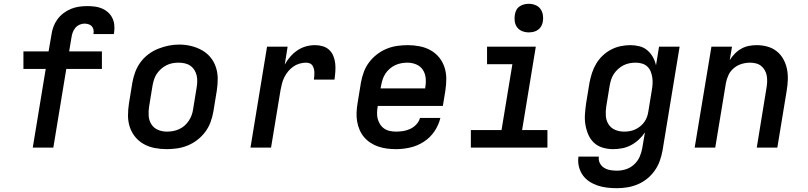

<svg xmlns="http://www.w3.org/2000/svg" viewBox="-20 -775 4240 1008"><path d="M152 0 220 -413H103V-505H235L250 -592Q253 -614 260.5 -634.5Q268 -655 281.5 -673.5Q295 -692 313.5 -706Q332 -720 353 -728.5Q374 -737 395.5 -740Q417 -743 438 -743Q458 -743 478 -740.5Q498 -738 515.5 -730.5Q533 -723 547 -710.5Q561 -698 569.5 -681Q578 -664 580 -644Q582 -624 579 -604Q579 -602 578.5 -600Q578 -598 577 -596H470Q471 -597 471 -597.5Q471 -598 471 -599Q473 -610 470.5 -620.5Q468 -631 461 -638Q454 -645 444 -648Q434 -651 423 -651Q410 -651 397 -645Q384 -639 375 -628Q366 -617 361.5 -604Q357 -591 355 -577L343 -505H515V-413H328L260 0Z M854 8Q823 8 792 2Q761 -4 735 -18.5Q709 -33 690 -56Q671 -79 661.5 -108Q652 -137 652 -168.5Q652 -200 657 -232L675 -342Q680 -370 690 -397Q700 -424 717.5 -448Q735 -472 759 -490Q783 -508 810.5 -519Q838 -530 865.5 -535.5Q893 -541 921 -541Q953 -541 983.5 -533.5Q1014 -526 1040 -511.5Q1066 -497 1085 -474Q1104 -451 1113.5 -422Q1123 -393 1123 -361.5Q1123 -330 1118 -298L1100 -188Q1095 -160 1085 -133Q1075 -106 1057.5 -82.5Q1040 -59 1016 -40.5Q992 -22 965 -11Q938 0 910 4Q882 8 854 8ZM856 -84Q873 -84 889 -87Q905 -90 920.5 -97Q936 -104 949 -115.5Q962 -127 971.5 -141.5Q981 -156 986.5 -171.5Q992 -187 994 -203L1012 -313Q1015 -330 1015.5 -346.5Q1016 -363 1012.5 -378.5Q1009 -394 1000.5 -407.5Q992 -421 979 -430Q966 -439 950 -442.5Q934 -446 917 -446Q901 -446 885 -443Q869 -440 854 -432.5Q839 -425 826 -413.5Q813 -402 803.5 -388Q794 -374 789 -358.5Q784 -343 781 -327L763 -217Q759 -192 760.5 -167.5Q762 -143 774.5 -123Q787 -103 809 -93.5Q831 -84 856 -84Z M1295 0 1382 -530H1490L1475 -436Q1487 -458 1504 -477.5Q1521 -497 1542 -511Q1563 -525 1586.5 -531.5Q1610 -538 1634 -538Q1655 -538 1675 -532Q1695 -526 1709 -512.5Q1723 -499 1730.5 -480Q1738 -461 1740 -441Q1742 -421 1740.5 -399.5Q1739 -378 1736 -357H1628Q1629 -367 1630 -377Q1631 -387 1630.5 -396.5Q1630 -406 1627.5 -415Q1625 -424 1620 -431.5Q1615 -439 1606 -442.5Q1597 -446 1587 -446Q1570 -446 1552.5 -441Q1535 -436 1520 -425.5Q1505 -415 1493 -400.5Q1481 -386 1473 -370Q1465 -354 1460.5 -337Q1456 -320 1453 -303L1403 0Z M2060 8Q2035 8 2011.5 5Q1988 2 1966 -5.5Q1944 -13 1925 -25.5Q1906 -38 1891.5 -55Q1877 -72 1868 -93Q1859 -114 1855 -137Q1851 -160 1852 -184Q1853 -208 1857 -232L1875 -342Q1880 -370 1890 -397Q1900 -424 1917.5 -447.5Q1935 -471 1959 -489.5Q1983 -508 2010 -519Q2037 -530 2065 -534Q2093 -538 2121 -538Q2152 -538 2183 -532Q2214 -526 2240 -511.5Q2266 -497 2285 -474Q2304 -451 2313.5 -422Q2323 -393 2323 -361.5Q2323 -330 2318 -298L2305 -219H1963V-217Q1960 -200 1959.5 -183Q1959 -166 1963 -151Q1967 -136 1975.5 -122.5Q1984 -109 1997 -100Q2010 -91 2026.5 -87.5Q2043 -84 2060 -84Q2078 -84 2097 -87Q2116 -90 2134 -98.5Q2152 -107 2166 -122Q2180 -137 2185 -156H2292Q2283 -118 2260.5 -85Q2238 -52 2204.5 -30.5Q2171 -9 2133.5 -0.5Q2096 8 2060 8ZM1978 -311H2212V-313Q2217 -338 2215 -363Q2213 -388 2200.5 -407.5Q2188 -427 2166 -436.5Q2144 -446 2119 -446Q2103 -446 2086.5 -443Q2070 -440 2055 -433Q2040 -426 2026.5 -414.5Q2013 -403 2003.5 -388.5Q1994 -374 1989 -358.5Q1984 -343 1981 -327Z M2452 0V-92H2613L2670 -438H2537V-530H2793L2721 -92H2854V0ZM2756 -605Q2738 -605 2721.5 -611.5Q2705 -618 2695 -631.5Q2685 -645 2682.5 -662.5Q2680 -680 2683 -698Q2685 -711 2691 -722.5Q2697 -734 2708 -741.5Q2719 -749 2731.5 -752Q2744 -755 2756 -755Q2774 -755 2790.5 -748.5Q2807 -742 2817 -728.5Q2827 -715 2830 -697.5Q2833 -680 2830 -662Q2828 -649 2821.5 -637.5Q2815 -626 2804.5 -618.5Q2794 -611 2781.5 -608Q2769 -605 2756 -605Z M3219 213Q3193 213 3167 210Q3141 207 3117.5 199Q3094 191 3073.5 177.5Q3053 164 3039 144Q3025 124 3019 98.5Q3013 73 3017 47H3124Q3121 65 3129 81Q3137 97 3151.5 106Q3166 115 3183.5 118Q3201 121 3219 121Q3243 121 3266.5 113.5Q3290 106 3309 88.5Q3328 71 3338 48.5Q3348 26 3352 2L3366 -80Q3352 -59 3333 -41.5Q3314 -24 3292 -12.5Q3270 -1 3246 3.5Q3222 8 3198 8Q3170 8 3143.5 0Q3117 -8 3098 -26Q3079 -44 3068.5 -68.5Q3058 -93 3053.5 -120Q3049 -147 3051 -175.5Q3053 -204 3057 -232L3075 -342Q3080 -367 3088 -392Q3096 -417 3110 -440.5Q3124 -464 3144 -483Q3164 -502 3188 -514.5Q3212 -527 3237.5 -532.5Q3263 -538 3289 -538Q3314 -538 3337.5 -532Q3361 -526 3378.5 -511Q3396 -496 3407.5 -475.5Q3419 -455 3424 -432L3440 -530H3548L3458 17Q3453 44 3443.5 70.5Q3434 97 3417 121Q3400 145 3377 163.5Q3354 182 3327.5 193Q3301 204 3273.5 208.5Q3246 213 3219 213ZM3256 -84Q3271 -84 3286 -86.5Q3301 -89 3315 -95.5Q3329 -102 3341.5 -112Q3354 -122 3363 -135Q3372 -148 3377 -162Q3382 -176 3384 -191L3402 -301Q3405 -318 3406 -335Q3407 -352 3404.5 -368.5Q3402 -385 3396 -400Q3390 -415 3378 -426Q3366 -437 3350 -441.5Q3334 -446 3317 -446Q3301 -446 3285 -443Q3269 -440 3254 -432.5Q3239 -425 3226 -413.5Q3213 -402 3203.5 -388Q3194 -374 3189 -358.5Q3184 -343 3181 -327L3163 -217Q3159 -192 3160.5 -167.5Q3162 -143 3174.5 -123Q3187 -103 3209 -93.5Q3231 -84 3256 -84Z M3627 0 3715 -530H3823L3811 -459Q3822 -477 3837.5 -493Q3853 -509 3872 -519.5Q3891 -530 3911.5 -534Q3932 -538 3952 -538Q3981 -538 4008.5 -530.5Q4036 -523 4057.5 -506Q4079 -489 4092.5 -464.5Q4106 -440 4111.5 -413Q4117 -386 4116 -356.5Q4115 -327 4110 -298L4061 0H3953L4004 -313Q4007 -329 4007.5 -345.5Q4008 -362 4005.5 -377Q4003 -392 3995.5 -405.5Q3988 -419 3976.5 -428.5Q3965 -438 3949.5 -442Q3934 -446 3918 -446Q3896 -446 3874 -439.5Q3852 -433 3833.5 -418Q3815 -403 3805 -382Q3795 -361 3791 -339L3735 0Z"/></svg>

Font: Iosevka Curly SmBdExObl
Style: Regular
Weight: 600
Width: 7
Italic angle: -9°
Monospace: yes
Designer: Belleve Invis
Foundry: Belleve Invis
Version: Version 11.1.0; ttfautohint (v1.8.3)